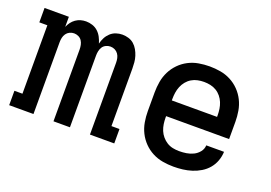

<svg xmlns="http://www.w3.org/2000/svg" viewBox="-81 -743 1362 965"><g transform="rotate(20 600.0 -260.0)"><path d="M19 0V-77H62V-443H19V-520H149V-466Q155 -480 163.5 -491.5Q172 -503 184 -511.5Q196 -520 210 -524Q224 -528 239 -528Q256 -528 273 -522.5Q290 -517 303 -505Q316 -493 324 -477.5Q332 -462 337 -445Q341 -462 349 -477.5Q357 -493 370 -505Q383 -517 399.5 -522.5Q416 -528 433 -528Q450 -528 466.5 -523Q483 -518 495.5 -507Q508 -496 516.5 -481Q525 -466 530 -450Q535 -434 536.5 -417Q538 -400 538 -384V-77H581V0H451V-384Q451 -396 448.5 -408Q446 -420 439 -430Q432 -440 421 -445.5Q410 -451 397 -451Q385 -451 373.5 -445.5Q362 -440 355.5 -430Q349 -420 346.5 -408Q344 -396 344 -384V0H256V-384Q256 -396 253.5 -408Q251 -420 244.5 -430Q238 -440 226.5 -445.5Q215 -451 203 -451Q190 -451 179 -445.5Q168 -440 161 -430Q154 -420 151.5 -408Q149 -396 149 -384V0Z M900 8Q871 8 842 3Q813 -2 787 -15.5Q761 -29 740.5 -50Q720 -71 707 -97Q694 -123 689 -152Q684 -181 684 -210V-310Q684 -339 689 -368Q694 -397 707 -423Q720 -449 740.5 -470Q761 -491 787 -504.5Q813 -518 842 -523Q871 -528 900 -528Q929 -528 958 -523Q987 -518 1013 -504.5Q1039 -491 1059.5 -470Q1080 -449 1093 -423Q1106 -397 1111 -368Q1116 -339 1116 -310V-218H779V-210Q779 -193 781.5 -176Q784 -159 790.5 -143Q797 -127 808.5 -113.5Q820 -100 834.5 -91Q849 -82 866 -78.5Q883 -75 900 -75Q920 -75 939 -78Q958 -81 975.5 -89.5Q993 -98 1005.5 -113.5Q1018 -129 1019 -149H1114Q1113 -124 1104.5 -100.5Q1096 -77 1080 -58Q1064 -39 1042.5 -26Q1021 -13 997.5 -5.5Q974 2 949.5 5Q925 8 900 8ZM779 -302H1021V-310Q1021 -327 1018.5 -344Q1016 -361 1009.5 -377Q1003 -393 992 -406.5Q981 -420 966 -429Q951 -438 934 -441.5Q917 -445 900 -445Q883 -445 866 -441.5Q849 -438 834 -429Q819 -420 808 -406.5Q797 -393 790.5 -377Q784 -361 781.5 -344Q779 -327 779 -310Z"/></g></svg>

Font: Iosevka HT Medium Extended
Style: Regular
Weight: 500
Width: 7
Monospace: yes
Designer: Belleve Invis
Foundry: Belleve Invis
Version: Version 32.3.0; ttfautohint (v1.8.4)